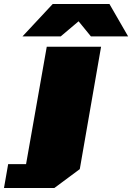

<svg xmlns="http://www.w3.org/2000/svg" viewBox="-102 -758 664 965"><path d="M11 -575 163 -738H448L542 -575H355L293 -651L203 -575ZM-82 187 -61 67H29L133 -523H406L299 92L171 187Z"/></svg>

Font: Tomorrow ExtraBold
Style: Italic
Weight: 800
Italic angle: -10°
Designer: Tony de Marco, Monica Rizzolli
Foundry: Just in Type
Version: Version 2.002